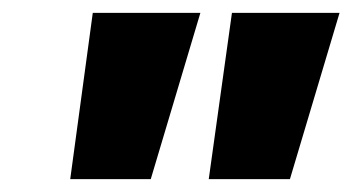

<svg xmlns="http://www.w3.org/2000/svg" viewBox="-20 -734 547 298"><path d="M304 -456H430L507 -714H340ZM89 -456H214L291 -714H124Z"/></svg>

Font: Noto Sans Black
Style: Italic
Weight: 900
Italic angle: -12°
Designer: Monotype Design Team
Foundry: Monotype Imaging Inc.
Version: Version 2.013